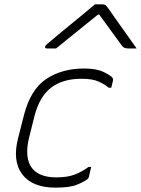

<svg xmlns="http://www.w3.org/2000/svg" viewBox="-20 -850 646 880"><path d="M366 -536Q422 -536 455 -520Q488 -504 496 -493Q499 -488 498 -481Q496 -472 494 -465Q492 -458 490 -448H478Q462 -462 433.5 -475.5Q405 -489 354 -489Q267 -489 214 -448Q161 -407 138 -318L113 -218Q102 -173 105.5 -137Q109 -101 128 -78Q161 -37 239 -37Q289 -37 322.5 -50Q356 -63 386 -85H398Q396 -76 392.5 -61.5Q389 -47 387 -38Q386 -34 382 -30Q366 -17 333 -3.5Q300 10 235 10Q128 10 82 -51Q36 -112 63 -217L90 -323Q120 -440 192 -488Q264 -536 366 -536ZM415 -830H451Q459 -830 464 -826Q469 -822 479 -808Q485 -799 499.5 -778.5Q514 -758 533 -731Q552 -704 571.5 -677Q591 -650 606 -628H567Q549 -628 540 -639Q530 -653 502 -691Q474 -729 435 -783H429Q364 -731 318.5 -694Q273 -657 237 -628H195Q185 -628 187 -637Q188 -641 193 -645.5Q198 -650 216 -665Q232 -679 259.5 -701.5Q287 -724 317.5 -749Q348 -774 374.5 -796Q401 -818 415 -830Z"/></svg>

Font: Recursive Sn Lnr St Lt
Style: Italic
Weight: 300
Italic angle: -15°
Version: Version 1.079;hotconv 1.0.112;makeotfexe 2.5.65598; ttfautoh